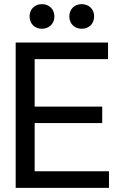

<svg xmlns="http://www.w3.org/2000/svg" viewBox="-20 -905 582 925"><path d="M55.5 0H505V-80H147V-312H472.5V-391.5H147V-620H500.5V-700H55.5ZM182 -766.5C216.5 -766.5 242 -790.5 242 -826C242 -861 216.5 -885 182 -885C147.5 -885 122.5 -861 122.5 -826C122.5 -790.5 147.5 -766.5 182 -766.5ZM373.5 -766.5C408.5 -766.5 433.5 -790.5 433.5 -826C433.5 -861 408.5 -885 373.5 -885C339 -885 314 -861 314 -826C314 -790.5 339 -766.5 373.5 -766.5Z"/></svg>

Font: MCL Standard
Style: Regular
Weight: 400
Designer: Květoslav Bartoš
Foundry: Florian Karsten
Version: Version 1.001;Glyphs 3.2.3 (3260)